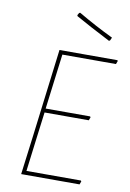

<svg xmlns="http://www.w3.org/2000/svg" viewBox="-92 -892 641 949"><g transform="rotate(10 228.0 -418.0)"><path d="M146 -340H369L372 -336L366 -320H144L128 -195L106 -20H379L382 -16L376 0H83L108 -195L163 -637H454L456 -633L450 -617H181ZM408 -742 401 -727 396 -724Q289 -779 222 -817L220 -822L227 -834L232 -836Q317 -786 408 -742Z"/></g></svg>

Font: Luna Sans Thin
Style: Italic
Weight: 250
Italic angle: -7°
Designer: Juan Pablo del Peral
Foundry: Huerta Tipografica
Version: Version 2.001; ttfautohint (v1.5)